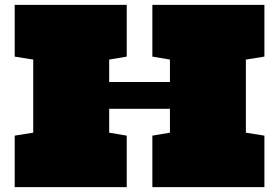

<svg xmlns="http://www.w3.org/2000/svg" viewBox="-20 -770 1148 790"><path d="M40.5 0V-211.9L116.7 -224.1V-524.9L40.5 -537.1V-750H501.5V-537.1L429.2 -524.9V-432.6H679.2V-524.9L606.9 -537.1V-750H1067.9V-537.1L991.7 -524.9V-224.1L1067.9 -211.9V0H606.9V-211.9L679.2 -224.1V-322.3H429.2V-224.1L501.5 -211.9V0Z"/></svg>

Font: Holtwood One SC
Style: Regular
Weight: 400
Designer: Vernon Adams
Foundry: Vernon Adams
Version: Version 1.100; ttfautohint (v1.8.4.7-5d5b)